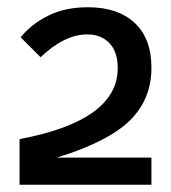

<svg xmlns="http://www.w3.org/2000/svg" viewBox="-20 -855 472 530"><path d="M34 -471Q305 -522 305 -667Q305 -712 282 -736Q259 -760 221 -760Q158 -760 92 -697L37 -752Q67 -789 113.5 -812Q160 -835 223 -835Q305 -835 351.5 -792Q398 -749 398 -668Q398 -580 337.5 -521.5Q277 -463 137 -420H398V-345H34Z"/></svg>

Font: Moderustic Med
Style: Regular
Weight: 500
Designer: Tural Alisoy
Foundry: TAFT Foundry
Version: Version 2.110